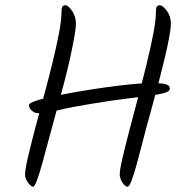

<svg xmlns="http://www.w3.org/2000/svg" viewBox="-20 -727 720 728"><path d="M75 -65Q75 -83 85 -126.5Q95 -170 110.5 -229.5Q126 -289 144 -354.5Q162 -420 177.5 -483Q193 -546 203 -597.5Q213 -649 213 -678Q213 -696 216.5 -701.5Q220 -707 228 -707Q234 -707 240.5 -701Q247 -695 253.5 -685.5Q260 -676 264 -663.5Q268 -651 268 -637Q268 -623 262.5 -591Q257 -559 247 -512.5Q237 -466 222 -409Q207 -352 189 -287Q176 -241 163.5 -193.5Q151 -146 140 -106.5Q129 -67 120 -43Q111 -19 105 -19Q102 -19 97 -23Q92 -27 87 -33.5Q82 -40 78.5 -48Q75 -56 75 -65ZM434 -65Q434 -83 444 -126Q454 -169 469.5 -228.5Q485 -288 502.5 -353.5Q520 -419 535.5 -482.5Q551 -546 561 -597.5Q571 -649 571 -678Q571 -695 574 -701Q577 -707 586 -707Q592 -707 599 -701Q606 -695 613 -685.5Q620 -676 624 -663.5Q628 -651 628 -637Q628 -623 622.5 -591Q617 -559 606 -512.5Q595 -466 580 -409Q565 -352 547 -287Q534 -241 522 -193.5Q510 -146 499 -106.5Q488 -67 479 -43Q470 -19 463 -19Q458 -19 451 -26Q444 -33 439 -44Q434 -55 434 -65ZM624 -391Q624 -381 604.5 -375Q585 -369 546.5 -364Q508 -359 452 -352Q396 -345 324 -333Q255 -322 204.5 -310Q154 -298 122 -298Q112 -298 101 -307Q90 -316 90 -329Q90 -336 117 -345Q144 -354 188 -363Q232 -372 284.5 -381Q337 -390 389 -397Q441 -404 483 -408Q525 -412 548 -412Q571 -412 585.5 -411Q600 -410 608.5 -407.5Q617 -405 620.5 -401Q624 -397 624 -391Z"/></svg>

Font: Kalam Variable Light
Style: Regular
Weight: 300
Designer: Lipi Raval, Jonny Pinhorn
Foundry: Indian Type Foundry
Version: Version 3.000